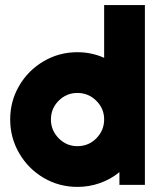

<svg xmlns="http://www.w3.org/2000/svg" viewBox="-20 -726 629 754"><path d="M20 -257Q20 -329 55.5 -389.5Q91 -450 151.5 -485.5Q212 -521 284 -521Q339 -521 389 -499V-706H549V0H449V-50Q415 -22 372.5 -7Q330 8 284 8Q212 8 151.5 -27.5Q91 -63 55.5 -124Q20 -185 20 -257ZM389 -257Q389 -300 358 -330.5Q327 -361 284 -361Q241 -361 210.5 -330.5Q180 -300 180 -257Q180 -214 210.5 -183Q241 -152 284 -152Q328 -152 358.5 -183Q389 -214 389 -257Z"/></svg>

Font: Lineal Heavy
Style: Regular
Weight: 900
Designer: Created by Frank Adebiaye with contributions from Anton Moglia & Ariel Martín Pérez
Created by Frank ADEBIAYE with FontF
Foundry: Velvetyne Type Foundry
Version: Version 2.000